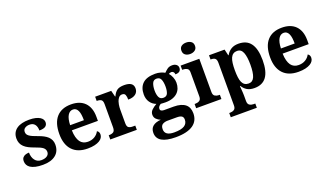

<svg xmlns="http://www.w3.org/2000/svg" viewBox="-87 -1399 3882 2269"><g transform="rotate(-20 1854.5 -265.0)"><path d="M231 9.8Q176.8 9.8 138.7 1Q100.6 -7.8 76.2 -23.4Q52.2 -39.1 41 -60.5Q29.8 -82 29.8 -106.9Q29.8 -136.7 43.9 -153.3Q58.1 -169.9 79.6 -176.5Q101.1 -183.1 123 -183.1Q123 -123.5 151.9 -86.2Q180.7 -48.8 231 -48.8Q277.3 -48.8 303.7 -67.4Q330.1 -85.9 330.1 -117.2Q330.1 -149.9 303.7 -171.4Q276.9 -192.9 207 -216.8Q166.5 -231 135.7 -246.8Q105 -262.7 83.5 -283.2Q40 -324.2 40 -389.2Q40 -429.2 55.4 -459.2Q70.8 -489.3 99.1 -508.8Q127.4 -528.8 167 -538.3Q206.5 -547.9 254.9 -547.9Q302.2 -547.9 335.4 -539.8Q368.7 -531.7 389.6 -518.6Q410.6 -505.4 420.4 -488.8Q430.2 -472.2 430.2 -455.1Q430.2 -421.4 406.5 -403.8Q382.8 -386.2 328.1 -386.2Q328.1 -436 305.9 -463.6Q283.7 -491.2 240.2 -491.2Q207.5 -491.2 183.3 -475.6Q159.2 -460 159.2 -429.2Q159.2 -413.1 165.5 -400.4Q171.9 -387.7 187 -376.5Q202.6 -364.7 228.8 -353Q254.9 -341.3 295.9 -327.1Q329.1 -315.4 357.2 -300.5Q385.3 -285.6 405.8 -266.6Q425.8 -247.1 437 -222.4Q448.2 -197.8 448.2 -166Q448.2 -82 391.6 -36.6Q334 9.8 231 9.8Z M793.9 9.8Q667.5 9.8 600.6 -62.5Q534.7 -133.8 534.7 -265.1Q534.7 -405.3 599.6 -477.5Q663.6 -548.8 782.7 -548.8Q893.1 -548.8 954.1 -487.8Q984.4 -457.5 1000.5 -412.6Q1016.6 -367.7 1016.6 -308.1V-256.8H689Q690.4 -206.5 700.2 -170.4Q710 -134.3 726.6 -110.8Q759.8 -64.9 822.8 -64.9Q872.1 -64.9 908.7 -87.2Q945.3 -109.4 963.9 -146Q990.7 -131.3 990.7 -97.2Q990.7 -75.7 979 -56.4Q967.3 -37.1 942.9 -22.5Q918.5 -7.8 881.6 1Q844.7 9.8 793.9 9.8ZM784.7 -483.9Q742.7 -483.9 718 -442.4Q693.4 -400.9 690.9 -320.8H863.8Q863.8 -358.9 859.6 -389.2Q855.5 -419.4 845.7 -440.4Q825.7 -483.9 784.7 -483.9Z M1380.4 -53.2H1412.6V0H1078.6V-53.2H1081.5Q1119.1 -53.2 1138.9 -67.1Q1158.7 -81.1 1158.7 -125V-415Q1158.7 -457 1140.4 -470Q1122.1 -482.9 1086.4 -482.9H1083.5V-536.1H1285.6L1305.7 -458H1310.5Q1331.1 -505.4 1361.8 -526.6Q1392.6 -547.9 1451.7 -547.9Q1566.4 -547.9 1566.4 -466.8Q1566.4 -420.9 1533.2 -395.5Q1500 -370.1 1439.5 -370.1Q1439.5 -408.7 1430.2 -430.9Q1420.9 -453.1 1390.6 -453.1Q1365.2 -453.1 1349.1 -434.3Q1333 -415.5 1324.7 -390.1Q1318.8 -372.6 1315.9 -355Q1312.5 -336.9 1311.5 -320.8Q1310.5 -304.7 1310.5 -293V-120.1Q1310.5 -78.6 1328.6 -65.9Q1346.7 -53.2 1380.4 -53.2Z M2136.7 -517.1Q2136.7 -490.7 2119.9 -475.3Q2103 -460 2065.4 -460Q2065.4 -479.5 2054.2 -490.7Q2043 -502 2027.3 -502Q2019 -502 2009.5 -498.5Q2000 -495.1 1994.6 -491.2Q2015.1 -468.8 2029.3 -433.6Q2043.5 -398.4 2043.5 -363.8Q2043.5 -326.2 2031.5 -294.2Q2019.5 -262.2 1994.6 -238.8Q1969.7 -215.3 1931.6 -202.1Q1893.6 -189 1841.3 -189Q1829.1 -189 1809.8 -190.2Q1790.5 -191.4 1783.7 -191.9Q1770 -184.6 1758.8 -171.4Q1747.6 -158.2 1747.6 -141.1Q1747.6 -124.5 1760.5 -116.7Q1773.4 -108.9 1794.4 -108.9H1915.5Q1965.3 -108.9 2001.5 -98.4Q2037.6 -87.9 2061.5 -68.4Q2085 -48.8 2096.2 -20.3Q2107.4 8.3 2107.4 43.9Q2107.4 138.7 2036.6 188.5Q2001 213.4 1946.3 226.8Q1891.6 240.2 1817.4 240.2Q1583.5 240.2 1583.5 101.1Q1583.5 47.4 1618.2 18.8Q1652.8 -9.8 1718.8 -15.1Q1689.9 -26.4 1667.7 -48.1Q1645.5 -69.8 1645.5 -104Q1645.5 -138.2 1671.6 -163.1Q1697.8 -188 1734.4 -209Q1688.5 -225.6 1660.4 -265.9Q1632.3 -306.2 1632.3 -363.8Q1632.3 -451.7 1683.3 -500.2Q1734.4 -548.8 1841.3 -548.8Q1877 -548.8 1907.5 -539.8Q1938 -530.8 1960.4 -518.1Q1980 -539.1 2003.7 -556.6Q2027.3 -574.2 2064.5 -574.2Q2097.7 -574.2 2117.2 -558.1Q2136.7 -542 2136.7 -517.1ZM1768.6 -363.8Q1768.6 -314 1783.4 -281Q1798.3 -248 1838.4 -248Q1879.4 -248 1893.1 -280.8Q1906.7 -313.5 1906.7 -365.2Q1906.7 -417.5 1892.6 -453.1Q1878.4 -488.8 1837.4 -488.8Q1797.4 -488.8 1783 -452.4Q1768.6 -416 1768.6 -363.8ZM1701.7 99.1Q1701.7 180.2 1819.3 180.2Q1907.2 180.2 1947.3 154.8Q1987.3 129.4 1987.3 80.1Q1987.3 48.3 1967.3 35.6Q1947.3 22.9 1906.7 22.9H1790.5Q1755.4 22.9 1728.5 38.3Q1701.7 53.7 1701.7 99.1Z M2227.5 -698.2Q2227.5 -735.4 2251.7 -752.7Q2275.9 -770 2312.5 -770Q2348.1 -770 2373.3 -752.7Q2398.4 -735.4 2398.4 -698.2Q2398.4 -662.1 2373 -644Q2347.7 -626 2312.5 -626Q2275.9 -626 2251.7 -644Q2227.5 -662.1 2227.5 -698.2ZM2158.7 0V-53.2H2170.4Q2197.8 -53.2 2219.7 -66.4Q2241.7 -79.6 2241.7 -118.2V-421.9Q2241.7 -458.5 2219.2 -470.7Q2196.8 -482.9 2170.4 -482.9H2158.7V-536.1H2393.6V-118.2Q2393.6 -79.6 2415.8 -66.4Q2438 -53.2 2464.8 -53.2H2476.6V0Z M2506.8 240.2V187H2518.6Q2545.9 187 2567.9 173.8Q2589.8 160.6 2589.8 122.1V-413.1Q2589.8 -455.1 2572.5 -469Q2555.2 -482.9 2522.5 -482.9H2515.6V-536.1H2711.4L2729.5 -458H2733.9Q2756.8 -499 2794.4 -522.5Q2832 -545.9 2886.7 -545.9Q2936.5 -545.9 2974.9 -529.8Q3013.2 -513.7 3039.1 -479Q3091.8 -409.2 3091.8 -266.1Q3091.8 -123.5 3040 -54.7Q2989.7 12.2 2890.6 12.2Q2833.5 12.2 2797.9 -9.5Q2762.2 -31.2 2740.7 -67.9H2733.9Q2734.9 -56.6 2735.8 -45.4Q2736.8 -34.2 2737.8 -22.9Q2739.3 -4.4 2740.5 16.6Q2741.7 37.6 2741.7 53.2V122.1Q2741.7 160.6 2763.7 173.8Q2785.6 187 2812.5 187H2834.5V240.2ZM2843.8 -62Q2894 -62 2916 -112.8Q2937.5 -164.1 2937.5 -265.1Q2937.5 -363.8 2916 -418Q2894 -471.2 2844.7 -471.2Q2787.1 -471.2 2763.2 -418.5Q2751.5 -392.1 2746.6 -353.8Q2741.7 -315.4 2741.7 -266.1Q2741.7 -214.4 2746.6 -176Q2751.5 -137.7 2763.2 -112.3Q2786.6 -62 2843.8 -62Z M3444.8 9.8Q3318.4 9.8 3251.5 -62.5Q3185.5 -133.8 3185.5 -265.1Q3185.5 -405.3 3250.5 -477.5Q3314.5 -548.8 3433.6 -548.8Q3543.9 -548.8 3605 -487.8Q3635.3 -457.5 3651.4 -412.6Q3667.5 -367.7 3667.5 -308.1V-256.8H3339.8Q3341.3 -206.5 3351.1 -170.4Q3360.8 -134.3 3377.4 -110.8Q3410.6 -64.9 3473.6 -64.9Q3522.9 -64.9 3559.6 -87.2Q3596.2 -109.4 3614.7 -146Q3641.6 -131.3 3641.6 -97.2Q3641.6 -75.7 3629.9 -56.4Q3618.2 -37.1 3593.8 -22.5Q3569.3 -7.8 3532.5 1Q3495.6 9.8 3444.8 9.8ZM3435.5 -483.9Q3393.6 -483.9 3368.9 -442.4Q3344.2 -400.9 3341.8 -320.8H3514.6Q3514.6 -358.9 3510.5 -389.2Q3506.3 -419.4 3496.6 -440.4Q3476.6 -483.9 3435.5 -483.9Z"/></g></svg>

Font: Koh Santepheap
Style: Bold
Weight: 700
Designer: Danh Hong
Version: Version 2.002; ttfautohint (v1.8.3)